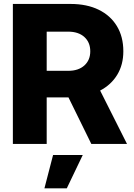

<svg xmlns="http://www.w3.org/2000/svg" viewBox="-20 -748 698 998"><path d="M46.9 0V-727.5H346.7Q431.2 -727.5 492.7 -697.5Q554.2 -667.5 587.6 -612.3Q621.1 -557.1 621.1 -481.4Q621.1 -411.6 589.4 -359.4Q557.6 -307.1 500.5 -277.3L640.1 0H454.6L335.9 -241.7H222.7V0ZM222.7 -379.9H335Q387.7 -379.9 418.5 -407.7Q449.2 -435.5 449.2 -481.4Q449.2 -527.8 418.5 -555.7Q387.7 -583.5 334.5 -583.5H222.7ZM210.9 231 255.9 57.6H410.2L327.1 231Z"/></svg>

Font: Inter Display ExtraBold
Style: Regular
Weight: 800
Designer: Rasmus Andersson
Foundry: rsms
Version: Version 4.000;git-a52131595